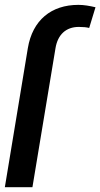

<svg xmlns="http://www.w3.org/2000/svg" viewBox="-55 -781 418 801"><path d="M80.3 0 176.5 -579.9C185.7 -636.4 220.2 -668.7 273.8 -668.7C292.6 -668.7 305.8 -667.3 317.1 -664.4L343.4 -750.7C319.2 -756.4 295.8 -760.7 272 -760.7C159.1 -760.7 80.6 -697.1 61.1 -579.9L-34.8 0Z"/></svg>

Font: Magic Ui Pro Medium
Style: Italic
Weight: 500
Italic angle: -9.39999°
Designer: Stefan Endress, Andreas Faust
Version: Version 1.000;FEAKit 1.0